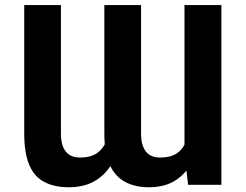

<svg xmlns="http://www.w3.org/2000/svg" viewBox="-20 -748 994 777"><path d="M726.6 -125Q726.6 -275.4 726.6 -727.5Q763.7 -727.5 876 -727.5Q876 -545.9 876 0Q842.8 0 741.2 0Q737.3 -31.2 726.6 -125ZM744.1 -246.1Q755.9 -246.1 791 -247.1Q791 -172.9 767.6 -115.2Q745.1 -57.6 698.2 -23.4Q652.3 9.8 583 9.8Q528.3 9.8 488.3 -10.7Q447.3 -32.2 424.8 -79.1Q402.3 -127 402.3 -207Q402.3 -380.9 402.3 -727.5Q439.5 -727.5 550.8 -727.5Q550.8 -597.7 550.8 -207Q550.8 -172.9 560.5 -151.4Q570.3 -129.9 586.9 -120.1Q604.5 -110.4 627 -110.4Q670.9 -110.4 696.3 -127.9Q721.7 -145.5 732.4 -176.8Q744.1 -207 744.1 -246.1ZM420.9 -246.1Q432.6 -246.1 469.7 -247.1Q469.7 -171.9 446.3 -114.3Q422.9 -55.7 376 -23.4Q329.1 9.8 258.8 9.8Q199.2 9.8 159.2 -11.7Q119.1 -32.2 98.6 -80.1Q78.1 -127.9 78.1 -207Q78.1 -380.9 78.1 -727.5Q115.2 -727.5 226.6 -727.5Q226.6 -597.7 226.6 -207Q226.6 -172.9 236.3 -151.4Q246.1 -129.9 262.7 -120.1Q280.3 -110.4 303.7 -110.4Q346.7 -110.4 372.1 -127.9Q397.5 -145.5 409.2 -175.8Q420.9 -207 420.9 -246.1Z"/></svg>

Font: DeepSea
Style: Bold
Weight: 700
Designer: Stem
Version: Version 3.019;git-0a5106e0b